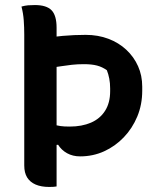

<svg xmlns="http://www.w3.org/2000/svg" viewBox="-20 -730 640 760"><path d="M65 -704Q79 -708 91 -709Q103 -710 118 -710Q164 -710 184 -689.5Q204 -669 204 -620Q204 -546 204 -468Q204 -390 204 -310Q204 -230 204 -150.5Q204 -71 204 8Q199 9 192 9.5Q185 10 175 10Q143 10 121 0.5Q99 -9 87.5 -27.5Q76 -46 76 -75Q76 -140 76 -207Q76 -274 76 -341Q76 -408 76 -471.5Q76 -535 76 -593Q76 -622 74 -649.5Q72 -677 65 -704ZM135 -576Q183 -584 228.5 -588Q274 -592 319 -592Q368 -592 409 -576.5Q450 -561 480 -533Q510 -505 526.5 -468Q543 -431 543 -387V-371Q543 -316 523.5 -269Q504 -222 470 -186.5Q436 -151 392 -131Q348 -111 297 -111Q268 -111 245.5 -123.5Q223 -136 210 -157L188 -155V-238Q206 -233 219.5 -231Q233 -229 256 -229Q304 -229 340 -244.5Q376 -260 396 -291.5Q416 -323 416 -369V-380Q416 -401 412.5 -419Q409 -437 403 -452Q385 -465 364 -470.5Q343 -476 312 -476Q286 -476 264 -473.5Q242 -471 223 -468Q201 -465 189 -463Q177 -461 170 -461Q151 -461 141 -478.5Q131 -496 131 -533Q131 -545 132 -555.5Q133 -566 135 -576Z"/></svg>

Font: Recursive Casual SemiBold
Style: Regular
Weight: 600
Version: Version 1.047